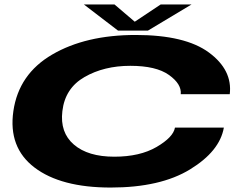

<svg xmlns="http://www.w3.org/2000/svg" viewBox="-20 -838 1104 862"><path d="M477 4Q253 4 134.8 -86Q16.5 -176 40 -339Q64 -505.5 214.5 -593.2Q365 -681 589 -681Q811.5 -681 918 -602.2Q1024.5 -523.5 1011.5 -415H791.5Q796 -460.5 738.5 -501.5Q681 -542.5 565 -542.5Q447 -542.5 359.5 -492.2Q272 -442 260 -339Q248.5 -243 311.8 -188.8Q375 -134.5 493 -134.5Q608 -134.5 683 -178.2Q758 -222 765.5 -265H985Q966.5 -159 833.2 -77.5Q700 4 477 4ZM510 -700.5 356.5 -818H494L585 -740.5L701.5 -818H840L644 -700.5Z"/></svg>

Font: Anybody UltraExpanded Regular
Style: Bold Italic
Weight: 700
Width: 9
Italic angle: -10°
Designer: Tyler Finck
Foundry: Etcetera Type Company
Version: Version 1.010; ttfautohint (v1.8.3) -l 8 -r 50 -G 200 -x 14 